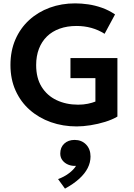

<svg xmlns="http://www.w3.org/2000/svg" viewBox="-20 -735 792 1139"><path d="M435 15Q353.5 15 282 -10.2Q210.5 -35.5 156.8 -82.8Q103 -130 72.5 -197.5Q42 -265 42 -349.5Q42 -433 71.2 -500.5Q100.5 -568 153 -616Q205.5 -664 275.2 -689.5Q345 -715 426 -715Q463 -715 503 -709.2Q543 -703.5 583.8 -689.2Q624.5 -675 662.5 -649.5L600.5 -534.5Q563.5 -558 521.8 -569.5Q480 -581 434 -581Q378.5 -581 334 -565Q289.5 -549 258.5 -518.8Q227.5 -488.5 211 -445.5Q194.5 -402.5 194.5 -349Q194.5 -272 227 -219.8Q259.5 -167.5 316 -140.8Q372.5 -114 443.5 -114Q474.5 -114 501 -119.5Q527.5 -125 546 -132.5V-271.5H398V-390.5H676.5V-43.5Q646.5 -25.5 604 -12.2Q561.5 1 516.8 8Q472 15 435 15ZM365.5 384 324.5 327.5Q360 314.5 388.5 293.2Q417 272 431 249Q406 250.5 384.8 241.8Q363.5 233 350.5 216Q337.5 199 337.5 176Q337.5 139 361.2 117Q385 95 422.5 95Q464 95 490.5 122.2Q517 149.5 517 193.5Q517 229 500.2 262Q483.5 295 450 325.5Q416.5 356 365.5 384Z"/></svg>

Font: Geologica Cursive SemiBold
Style: Regular
Weight: 600
Designer: Sindre Bremnes, Frode Helland
Foundry: Monokrom Skriftforlag AS
Version: Version 1.010;gftools[0.9.28]